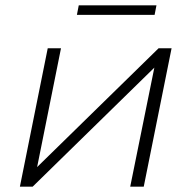

<svg xmlns="http://www.w3.org/2000/svg" viewBox="-20 -704 721 724"><path d="M55 0 160 -522H210L120 -74L578 -522H627L522 0H471L562 -449L103 0ZM270 -648 277 -684H570L563 -648Z"/></svg>

Font: Montserrat Light
Style: Italic
Weight: 300
Italic angle: -11.3°
Designer: Julieta Ulanovsky
Foundry: Julieta Ulanovsky
Version: Version 9.000; ttfautohint (v1.8.4.7-5d5b)